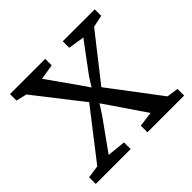

<svg xmlns="http://www.w3.org/2000/svg" viewBox="-140 -706 858 858"><g transform="rotate(-45 289.0 -277.5)"><path d="M70.5 -51 247.5 -279 73.5 -502 23 -514V-555H245.5V-514L172.5 -502L271.5 -362L301.5 -318L328.5 -361L433.5 -502L356.5 -514V-555H558.5V-514L501.5 -502L333.5 -288L513.5 -50L568.5 -42V0H336.5V-42L407.5 -51L307.5 -198L276.5 -243L248.5 -199L142.5 -51L230.5 -42V0H10V-42Z"/></g></svg>

Font: Merriweather Light
Style: Regular
Weight: 300
Designer: Eben Sorkin
Foundry: Eben Sorkin
Version: Version 2.100